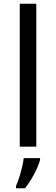

<svg xmlns="http://www.w3.org/2000/svg" viewBox="-20 -780 298 1021"><path d="M173 0H85V-760H173ZM193 70Q189 88 176.5 115.5Q164 143 147.5 171Q131 199 113 221H65V209Q73 192 81.5 165.5Q90 139 97 110.5Q104 82 106 61H193Z"/></svg>

Font: Noto Sans Tifinagh SIL
Style: Regular
Weight: 400
Designer: JamraPatel
Foundry: JamraPatel LLC
Version: Version 2.006; ttfautohint (v1.8.4.7-5d5b)